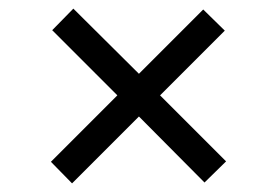

<svg xmlns="http://www.w3.org/2000/svg" viewBox="-20 -502 640 445"><path d="M147 -77 98 -127 252 -281 101 -432 150 -482 302 -331 451 -480 501 -431 351 -281 504 -128 454 -79 302 -232Z"/></svg>

Font: Wittgenstein
Style: Bold
Weight: 700
Designer: Jörg Drees
Foundry: Jörg Drees
Version: Version 1.303; ttfautohint (v1.8.4.7-5d5b)